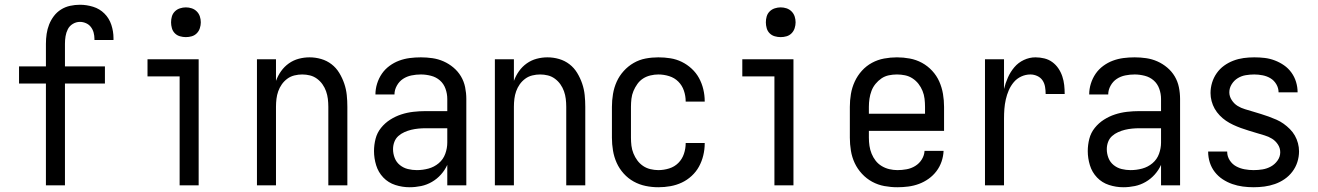

<svg xmlns="http://www.w3.org/2000/svg" viewBox="-20 -779 5540 807"><path d="M173 0H253V-428H421V-500H253V-595Q253 -611 255.5 -626.5Q258 -642 265 -656Q272 -670 286 -678.5Q300 -687 316 -687Q329 -687 341.5 -681.5Q354 -676 362 -665.5Q370 -655 373.5 -642Q377 -629 377 -615Q377 -614 377 -613Q377 -612 377 -611H457Q457 -613 457 -615Q457 -617 457 -619Q457 -647 448 -674.5Q439 -702 419 -722Q399 -742 371.5 -750.5Q344 -759 316 -759Q295 -759 274.5 -754.5Q254 -750 236.5 -739Q219 -728 206.5 -711.5Q194 -695 186.5 -676Q179 -657 176 -636.5Q173 -616 173 -595V-500H60V-428H173Z M735 0H815V-530H600V-458H735ZM761 -623Q774 -623 786 -626.5Q798 -630 807 -639Q816 -648 820 -660.5Q824 -673 824 -685Q824 -698 820 -710Q816 -722 807 -731Q798 -740 786 -744Q774 -748 761 -748Q749 -748 736.5 -744Q724 -740 715 -731Q706 -722 702.5 -710Q699 -698 699 -685Q699 -673 702.5 -660.5Q706 -648 715 -639Q724 -630 736.5 -626.5Q749 -623 761 -623Z M1060 0H1140V-330Q1140 -347 1142 -363.5Q1144 -380 1149.5 -395.5Q1155 -411 1164.5 -424.5Q1174 -438 1187.5 -448Q1201 -458 1217.5 -462Q1234 -466 1250 -466Q1267 -466 1283 -462Q1299 -458 1312.5 -448Q1326 -438 1335.5 -424.5Q1345 -411 1350.5 -395.5Q1356 -380 1358 -363.5Q1360 -347 1360 -330V0H1440V-330Q1440 -355 1437.5 -379.5Q1435 -404 1427 -427.5Q1419 -451 1406 -472.5Q1393 -494 1373.5 -509Q1354 -524 1330 -531Q1306 -538 1281 -538Q1258 -538 1235.5 -532Q1213 -526 1194 -512.5Q1175 -499 1161.5 -480Q1148 -461 1140 -439V-530H1060Z M1701 8Q1726 8 1750 3Q1774 -2 1795.5 -14.5Q1817 -27 1833.5 -45.5Q1850 -64 1860 -86V0H1940V-363Q1940 -388 1935 -412.5Q1930 -437 1917.5 -458Q1905 -479 1886 -495Q1867 -511 1844.5 -521Q1822 -531 1797.5 -534.5Q1773 -538 1749 -538Q1725 -538 1702 -535Q1679 -532 1657.5 -524Q1636 -516 1617 -502Q1598 -488 1585 -469Q1572 -450 1565 -427.5Q1558 -405 1558 -382Q1558 -382 1558 -382Q1558 -382 1558 -382H1638Q1638 -401 1648 -419Q1658 -437 1674 -447.5Q1690 -458 1709.5 -462Q1729 -466 1749 -466Q1770 -466 1791.5 -460.5Q1813 -455 1829 -441Q1845 -427 1852.5 -406Q1860 -385 1860 -363V-312H1769Q1743 -312 1717 -309Q1691 -306 1666.5 -298Q1642 -290 1620 -276Q1598 -262 1581.5 -241.5Q1565 -221 1558.5 -195.5Q1552 -170 1552 -144Q1552 -114 1561 -84.5Q1570 -55 1591 -33Q1612 -11 1641.5 -1.5Q1671 8 1701 8ZM1732 -64Q1713 -64 1694.5 -68.5Q1676 -73 1661 -85Q1646 -97 1639 -115Q1632 -133 1632 -152Q1632 -168 1637.5 -182.5Q1643 -197 1654 -207Q1665 -217 1679.5 -223.5Q1694 -230 1708.5 -233.5Q1723 -237 1738.5 -238.5Q1754 -240 1769 -240H1860V-180Q1860 -156 1851.5 -132.5Q1843 -109 1824 -93Q1805 -77 1781 -70.5Q1757 -64 1732 -64Z M2060 0H2140V-330Q2140 -347 2142 -363.5Q2144 -380 2149.5 -395.5Q2155 -411 2164.5 -424.5Q2174 -438 2187.5 -448Q2201 -458 2217.5 -462Q2234 -466 2250 -466Q2267 -466 2283 -462Q2299 -458 2312.5 -448Q2326 -438 2335.5 -424.5Q2345 -411 2350.5 -395.5Q2356 -380 2358 -363.5Q2360 -347 2360 -330V0H2440V-330Q2440 -355 2437.5 -379.5Q2435 -404 2427 -427.5Q2419 -451 2406 -472.5Q2393 -494 2373.5 -509Q2354 -524 2330 -531Q2306 -538 2281 -538Q2258 -538 2235.5 -532Q2213 -526 2194 -512.5Q2175 -499 2161.5 -480Q2148 -461 2140 -439V-530H2060Z M2747 8Q2773 8 2798 3.5Q2823 -1 2845.5 -11.5Q2868 -22 2887 -39.5Q2906 -57 2918 -79Q2930 -101 2936 -126Q2942 -151 2942 -176Q2942 -177 2942 -177.5Q2942 -178 2942 -178H2862Q2862 -178 2862 -177.5Q2862 -177 2862 -177Q2862 -154 2854.5 -132Q2847 -110 2831 -94Q2815 -78 2792.5 -71Q2770 -64 2747 -64Q2731 -64 2714 -68Q2697 -72 2683 -81.5Q2669 -91 2659 -104.5Q2649 -118 2642.5 -134Q2636 -150 2634 -166.5Q2632 -183 2632 -200V-330Q2632 -347 2634 -364Q2636 -381 2642.5 -396.5Q2649 -412 2659 -426Q2669 -440 2683 -449Q2697 -458 2714 -462Q2731 -466 2747 -466Q2770 -466 2792.5 -459Q2815 -452 2831 -436Q2847 -420 2854.5 -398Q2862 -376 2862 -353Q2862 -353 2862 -353Q2862 -353 2862 -352H2942Q2942 -353 2942 -353.5Q2942 -354 2942 -354Q2942 -379 2936 -404Q2930 -429 2918 -451Q2906 -473 2887 -490.5Q2868 -508 2845.5 -519Q2823 -530 2798 -534Q2773 -538 2747 -538Q2720 -538 2693.5 -533Q2667 -528 2643.5 -514.5Q2620 -501 2601.5 -480.5Q2583 -460 2572 -435.5Q2561 -411 2556.5 -384Q2552 -357 2552 -330V-200Q2552 -173 2556.5 -146Q2561 -119 2572 -94.5Q2583 -70 2601.5 -49.5Q2620 -29 2643.5 -16Q2667 -3 2693.5 2.5Q2720 8 2747 8Z M3235 0H3315V-530H3100V-458H3235ZM3261 -623Q3274 -623 3286 -626.5Q3298 -630 3307 -639Q3316 -648 3320 -660.5Q3324 -673 3324 -685Q3324 -698 3320 -710Q3316 -722 3307 -731Q3298 -740 3286 -744Q3274 -748 3261 -748Q3249 -748 3236.5 -744Q3224 -740 3215 -731Q3206 -722 3202.5 -710Q3199 -698 3199 -685Q3199 -673 3202.5 -660.5Q3206 -648 3215 -639Q3224 -630 3236.5 -626.5Q3249 -623 3261 -623Z M3752 8Q3775 8 3798 5Q3821 2 3842.5 -6Q3864 -14 3883 -27.5Q3902 -41 3916 -59.5Q3930 -78 3937.5 -100Q3945 -122 3946 -145H3866Q3865 -126 3854.5 -109Q3844 -92 3827 -81.5Q3810 -71 3790.5 -67.5Q3771 -64 3752 -64Q3735 -64 3718 -68Q3701 -72 3686 -81Q3671 -90 3660.5 -103.5Q3650 -117 3643.5 -133Q3637 -149 3634.5 -166Q3632 -183 3632 -200V-229H3948V-330Q3948 -357 3943.5 -384Q3939 -411 3928 -436Q3917 -461 3898 -481.5Q3879 -502 3855 -515Q3831 -528 3804 -533Q3777 -538 3750 -538Q3723 -538 3696 -533Q3669 -528 3645 -515Q3621 -502 3602.5 -481.5Q3584 -461 3572.5 -436Q3561 -411 3556.5 -384Q3552 -357 3552 -330V-200Q3552 -173 3556.5 -145.5Q3561 -118 3572.5 -93.5Q3584 -69 3603 -48.5Q3622 -28 3646 -15Q3670 -2 3697 3Q3724 8 3752 8ZM3632 -301V-330Q3632 -347 3634.5 -364Q3637 -381 3643 -397Q3649 -413 3660 -426.5Q3671 -440 3685 -449.5Q3699 -459 3716 -462.5Q3733 -466 3750 -466Q3767 -466 3784 -462.5Q3801 -459 3815.5 -449.5Q3830 -440 3840.5 -426.5Q3851 -413 3857.5 -397Q3864 -381 3866 -364Q3868 -347 3868 -330V-301Z M4120 0H4200V-281Q4200 -301 4201.5 -321Q4203 -341 4207.5 -361Q4212 -381 4220 -399.5Q4228 -418 4241 -433.5Q4254 -449 4272.5 -457.5Q4291 -466 4311 -466Q4326 -466 4340 -459.5Q4354 -453 4362 -441Q4370 -429 4372.5 -414Q4375 -399 4375 -384H4455Q4455 -403 4453 -421.5Q4451 -440 4445 -458Q4439 -476 4428.5 -491.5Q4418 -507 4403 -518Q4388 -529 4369.5 -533.5Q4351 -538 4332 -538Q4307 -538 4283.5 -527Q4260 -516 4243.5 -496.5Q4227 -477 4216.5 -453.5Q4206 -430 4200 -405V-530H4120Z M4701 8Q4726 8 4750 3Q4774 -2 4795.5 -14.5Q4817 -27 4833.5 -45.5Q4850 -64 4860 -86V0H4940V-363Q4940 -388 4935 -412.5Q4930 -437 4917.5 -458Q4905 -479 4886 -495Q4867 -511 4844.5 -521Q4822 -531 4797.5 -534.5Q4773 -538 4749 -538Q4725 -538 4702 -535Q4679 -532 4657.5 -524Q4636 -516 4617 -502Q4598 -488 4585 -469Q4572 -450 4565 -427.5Q4558 -405 4558 -382Q4558 -382 4558 -382Q4558 -382 4558 -382H4638Q4638 -401 4648 -419Q4658 -437 4674 -447.5Q4690 -458 4709.5 -462Q4729 -466 4749 -466Q4770 -466 4791.5 -460.5Q4813 -455 4829 -441Q4845 -427 4852.5 -406Q4860 -385 4860 -363V-312H4769Q4743 -312 4717 -309Q4691 -306 4666.5 -298Q4642 -290 4620 -276Q4598 -262 4581.5 -241.5Q4565 -221 4558.5 -195.5Q4552 -170 4552 -144Q4552 -114 4561 -84.5Q4570 -55 4591 -33Q4612 -11 4641.5 -1.5Q4671 8 4701 8ZM4732 -64Q4713 -64 4694.5 -68.5Q4676 -73 4661 -85Q4646 -97 4639 -115Q4632 -133 4632 -152Q4632 -168 4637.5 -182.5Q4643 -197 4654 -207Q4665 -217 4679.5 -223.5Q4694 -230 4708.5 -233.5Q4723 -237 4738.5 -238.5Q4754 -240 4769 -240H4860V-180Q4860 -156 4851.5 -132.5Q4843 -109 4824 -93Q4805 -77 4781 -70.5Q4757 -64 4732 -64Z M5249 8Q5272 8 5294.5 5Q5317 2 5338.5 -5.5Q5360 -13 5379 -26Q5398 -39 5412 -57.5Q5426 -76 5433 -98Q5440 -120 5440 -143Q5440 -160 5435.5 -177Q5431 -194 5422.5 -209Q5414 -224 5401.5 -236.5Q5389 -249 5375 -259Q5361 -269 5345 -276Q5329 -283 5312.5 -289Q5296 -295 5279.5 -300Q5263 -305 5246.5 -310Q5230 -315 5213 -320Q5196 -325 5181.5 -334Q5167 -343 5157 -358.5Q5147 -374 5147 -391Q5147 -409 5157 -425Q5167 -441 5182.5 -450.5Q5198 -460 5216 -463Q5234 -466 5252 -466Q5269 -466 5287 -462.5Q5305 -459 5320 -450Q5335 -441 5344.5 -425Q5354 -409 5354 -391H5434Q5434 -391 5434 -391Q5434 -391 5434 -391Q5434 -413 5427.5 -434.5Q5421 -456 5408 -474Q5395 -492 5377 -504.5Q5359 -517 5338 -525Q5317 -533 5295.5 -535.5Q5274 -538 5252 -538Q5229 -538 5207 -535Q5185 -532 5164 -524Q5143 -516 5125 -503Q5107 -490 5094 -471.5Q5081 -453 5074.5 -431.5Q5068 -410 5068 -388Q5068 -371 5072.5 -354Q5077 -337 5085.5 -322Q5094 -307 5106.5 -294Q5119 -281 5133 -271.5Q5147 -262 5163 -254.5Q5179 -247 5195.5 -241Q5212 -235 5228.5 -230Q5245 -225 5261.5 -220Q5278 -215 5295 -210Q5312 -205 5326.5 -196Q5341 -187 5351 -172Q5361 -157 5361 -139Q5361 -120 5349.5 -104Q5338 -88 5321.5 -79Q5305 -70 5286.5 -67Q5268 -64 5249 -64Q5230 -64 5211 -67.5Q5192 -71 5175.5 -80Q5159 -89 5148.5 -105.5Q5138 -122 5138 -141Q5138 -141 5138 -141Q5138 -141 5138 -142H5058Q5058 -141 5058 -141Q5058 -141 5058 -141Q5058 -118 5065 -96Q5072 -74 5086 -56Q5100 -38 5119 -25.5Q5138 -13 5159.5 -5.5Q5181 2 5203.5 5Q5226 8 5249 8Z"/></svg>

Font: Iosevka SS09
Style: Regular
Weight: 400
Monospace: yes
Designer: Belleve Invis
Foundry: Belleve Invis
Version: Version 5.2.1; ttfautohint (v1.8.3)